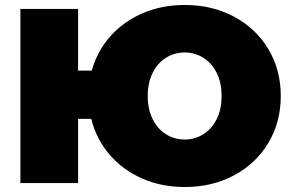

<svg xmlns="http://www.w3.org/2000/svg" viewBox="-20 -736 1173 772"><path d="M1109 -350Q1109 -245 1059 -161.5Q1009 -78 921 -31Q833 16 723 16Q629 16 551 -18.5Q473 -53 420 -115Q367 -177 347 -258H294V0H62V-700H294V-452H349Q371 -531 424 -590.5Q477 -650 554 -683Q631 -716 723 -716Q833 -716 921 -669Q1009 -622 1059 -538.5Q1109 -455 1109 -350ZM871 -350Q871 -403 851.5 -442.5Q832 -482 798 -503.5Q764 -525 723 -525Q681 -525 647 -503.5Q613 -482 593.5 -442.5Q574 -403 574 -350Q574 -297 593.5 -257.5Q613 -218 647 -196.5Q681 -175 723 -175Q764 -175 798 -196.5Q832 -218 851.5 -257.5Q871 -297 871 -350Z"/></svg>

Font: CMG Sans Black
Style: Regular
Weight: 900
Designer: Julieta Ulanovsky
Foundry: Julieta Ulanovsky
Version: Version 7.200